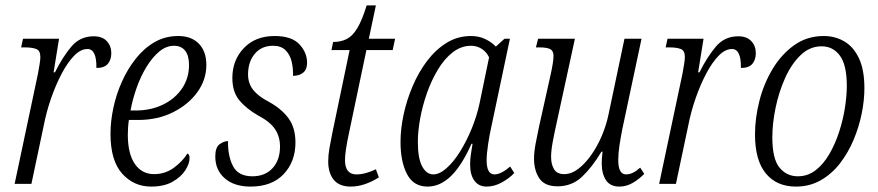

<svg xmlns="http://www.w3.org/2000/svg" viewBox="-20 -679 3243 709"><path d="M120 -406Q123 -424 126 -440.5Q129 -457 129 -469Q129 -492 114 -498Q99 -504 72 -504H58L65 -536H198L178 -412H183Q212 -470 244 -507.5Q276 -545 326 -545Q358 -545 374.5 -527Q391 -509 391 -483Q391 -458 378 -443Q365 -428 336 -428Q337 -498 303 -498Q278 -498 254 -473.5Q230 -449 208 -407.5Q186 -366 168.5 -315.5Q151 -265 141 -213L96 0H34Z M538 10Q474 10 431 -38Q388 -86 388 -185Q388 -230 398.5 -280Q409 -330 430 -377Q451 -424 481.5 -462.5Q512 -501 551 -523.5Q590 -546 638 -546Q687 -546 714.5 -517.5Q742 -489 742 -439Q742 -385 709 -339Q676 -293 619 -264.5Q562 -236 490 -236H456Q454 -225 453 -209Q452 -193 452 -182Q452 -111 478 -73.5Q504 -36 549 -36Q590 -36 622 -59.5Q654 -83 672 -112Q680 -110 680 -95Q680 -75 664.5 -50.5Q649 -26 617.5 -8Q586 10 538 10ZM481 -271Q537 -271 581.5 -292.5Q626 -314 652 -352Q678 -390 678 -439Q678 -474 663.5 -492Q649 -510 623 -510Q594 -510 568.5 -489Q543 -468 521.5 -433Q500 -398 485 -356Q470 -314 462 -271Z M905 10Q845 10 810 -20.5Q775 -51 775 -101Q775 -135 791 -146.5Q807 -158 822 -158Q821 -103 840.5 -65.5Q860 -28 912 -28Q959 -28 986.5 -58Q1014 -88 1014 -138Q1014 -174 996 -201.5Q978 -229 934 -252Q889 -278 863.5 -309Q838 -340 838 -391Q838 -457 880.5 -501.5Q923 -546 994 -546Q1057 -546 1085.5 -515.5Q1114 -485 1114 -447Q1114 -423 1100 -411Q1086 -399 1062 -399Q1063 -426 1057 -451.5Q1051 -477 1034.5 -493.5Q1018 -510 988 -510Q946 -510 921 -480.5Q896 -451 896 -404Q896 -371 915 -347Q934 -323 973 -303Q1020 -277 1045.5 -242Q1071 -207 1071 -153Q1071 -82 1027.5 -36Q984 10 905 10Z M1275 10Q1233 10 1212.5 -15Q1192 -40 1192 -83Q1192 -106 1196.5 -131.5Q1201 -157 1207 -187L1271 -494H1204L1210 -524Q1239 -524 1260.5 -535Q1282 -546 1299.5 -575Q1317 -604 1334 -659H1368L1342 -536H1439L1430 -494H1333L1269 -189Q1254 -120 1254 -88Q1254 -35 1296 -35Q1314 -35 1333 -40.5Q1352 -46 1368 -54L1379 -24Q1354 -8 1327.5 1Q1301 10 1275 10Z M1559 10Q1507 10 1483 -36Q1459 -82 1459 -155Q1459 -203 1470.5 -256.5Q1482 -310 1504 -361.5Q1526 -413 1557.5 -454.5Q1589 -496 1629.5 -521Q1670 -546 1719 -546Q1749 -546 1772.5 -534.5Q1796 -523 1811 -507L1843 -536H1863L1794 -209Q1788 -183 1782.5 -147Q1777 -111 1777 -87Q1777 -35 1806 -35Q1830 -35 1864 -64L1879 -40Q1860 -20 1832.5 -5Q1805 10 1777 10Q1748 10 1732 -11.5Q1716 -33 1716 -72Q1716 -92 1719 -110.5Q1722 -129 1725 -148H1721Q1685 -67 1645 -28.5Q1605 10 1559 10ZM1580 -35Q1603 -35 1629 -58Q1655 -81 1679 -119.5Q1703 -158 1722 -204.5Q1741 -251 1751 -298L1786 -467Q1777 -487 1759 -498.5Q1741 -510 1720 -510Q1683 -510 1652 -486Q1621 -462 1597 -422Q1573 -382 1556.5 -335Q1540 -288 1531.5 -241Q1523 -194 1523 -156Q1523 -94 1539 -64.5Q1555 -35 1580 -35Z M2267 10Q2233 10 2217.5 -14Q2202 -38 2202 -76Q2202 -93 2205 -119H2201Q2167 -62 2129.5 -26.5Q2092 9 2039 9Q1991 9 1971.5 -20.5Q1952 -50 1952 -93Q1952 -117 1958 -149Q1964 -181 1970 -209L2013 -402Q2018 -424 2021 -443Q2024 -462 2024 -472Q2024 -491 2012 -497.5Q2000 -504 1971 -504H1959L1967 -536H2103L2035 -223Q2028 -192 2021.5 -157.5Q2015 -123 2015 -100Q2015 -72 2026 -54Q2037 -36 2063 -36Q2090 -36 2115.5 -55.5Q2141 -75 2163.5 -107Q2186 -139 2202.5 -178Q2219 -217 2227 -256L2286 -536H2349L2278 -202Q2272 -172 2267.5 -142Q2263 -112 2263 -88Q2263 -35 2292 -35Q2305 -35 2318 -41.5Q2331 -48 2344 -60L2359 -37Q2342 -19 2318 -4.5Q2294 10 2267 10Z M2500 -406Q2503 -424 2506 -440.5Q2509 -457 2509 -469Q2509 -492 2494 -498Q2479 -504 2452 -504H2438L2445 -536H2578L2558 -412H2563Q2592 -470 2624 -507.5Q2656 -545 2706 -545Q2738 -545 2754.5 -527Q2771 -509 2771 -483Q2771 -458 2758 -443Q2745 -428 2716 -428Q2717 -498 2683 -498Q2658 -498 2634 -473.5Q2610 -449 2588 -407.5Q2566 -366 2548.5 -315.5Q2531 -265 2521 -213L2476 0H2414Z M2919 10Q2848 10 2808 -38.5Q2768 -87 2768 -183Q2768 -242 2784 -305.5Q2800 -369 2832.5 -423.5Q2865 -478 2912.5 -512Q2960 -546 3022 -546Q3064 -546 3098 -526Q3132 -506 3152 -463.5Q3172 -421 3172 -353Q3172 -309 3162 -259.5Q3152 -210 3132 -162.5Q3112 -115 3082 -76Q3052 -37 3011 -13.5Q2970 10 2919 10ZM2926 -28Q2963 -28 2992 -50.5Q3021 -73 3042.5 -110Q3064 -147 3078.5 -191.5Q3093 -236 3100 -280.5Q3107 -325 3107 -362Q3107 -439 3081.5 -473.5Q3056 -508 3014 -508Q2970 -508 2936 -475Q2902 -442 2879 -390.5Q2856 -339 2844 -281Q2832 -223 2832 -172Q2832 -92 2858.5 -60Q2885 -28 2926 -28Z"/></svg>

Font: Noto Serif Condensed Light
Style: Italic
Weight: 300
Width: 3
Italic angle: -12°
Designer: Monotype Design Team
Foundry: Monotype Imaging Inc.
Version: Version 2.014; ttfautohint (v1.8.4.7-5d5b)